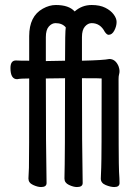

<svg xmlns="http://www.w3.org/2000/svg" viewBox="-20 -734 540 771"><path d="M145 17.1Q130.9 17.1 112.5 8.5Q94.2 0 94.2 -17.1Q94.2 -28.8 96.2 -60.1Q97.2 -85 97.2 -418.9Q62 -418.9 48.8 -416Q22 -416 22 -460.9Q22 -491.2 43.9 -491.2Q57.1 -490.2 97.2 -490.2V-588.9Q97.2 -668.9 151.9 -699.2Q178.2 -713.9 204.1 -713.9Q256.8 -713.9 279.8 -688Q309.1 -713.9 348.1 -713.9Q380.9 -713.9 402.8 -702.9Q424.8 -691.9 436.5 -676Q448.2 -660.2 448.2 -646Q448.2 -628.9 439.2 -611.6Q430.2 -594.2 416 -594.2Q409.2 -594.2 400.9 -606Q382.8 -641.1 348.1 -641.1Q333 -641.1 321 -627.4Q309.1 -613.8 309.1 -585V-490.2Q396 -492.2 418.9 -497.1Q443.8 -497.1 456.1 -467.8Q460 -456.1 460 -449.2Q460 -440.9 458 -434.6Q456.1 -428.2 456.1 -416Q456.1 -73.2 458 -44.7Q460 -16.1 460 1Q460 17.1 439 17.1Q423.8 17.1 404.3 9Q384.8 1 384.8 -17.1Q384.8 -28.8 386.5 -61.5Q388.2 -94.2 388.2 -418.9Q388.2 -419.9 309.1 -419.9Q309.1 -137.2 312 1Q312 17.1 289.1 17.1Q274.9 17.1 256.8 8.5Q238.8 0 238.8 -17.1Q241.2 -103 241.2 -419.9L164.1 -418.9Q164.1 -137.2 167 1Q167 17.1 145 17.1ZM164.1 -488.8 241.2 -490.2Q241.2 -608.9 244.1 -624Q230 -641.1 203.1 -641.1Q188 -641.1 176 -627.4Q164.1 -613.8 164.1 -585Z"/></svg>

Font: LXGW WenKai Mono GB Screen
Style: Regular
Weight: 400
Monospace: yes
Designer: LXGW / Fontworks Inc.
Foundry: LXGW / Fontworks Inc.
Version: Version 1.510;January 18,2025